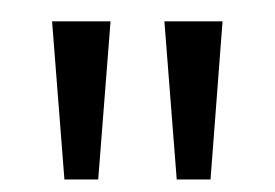

<svg xmlns="http://www.w3.org/2000/svg" viewBox="-20 -921 448 313"><path d="M160.2 -886.2 140.1 -628.4H85L64.9 -886.2ZM342.8 -886.2 323.2 -628.4H268.1L248 -886.2ZM203.1 -644.5ZM202.6 -901.4Z"/></svg>

Font: Noto Sans Kannada UI
Style: Regular
Weight: 400
Designer: Monotype Design Team
Foundry: Monotype Imaging Inc.
Version: Version 1.04